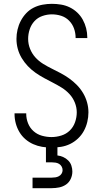

<svg xmlns="http://www.w3.org/2000/svg" viewBox="-20 -763 540 1003"><path d="M249 8Q224 8 200 4Q176 0 153.5 -10Q131 -20 112.5 -36Q94 -52 81.5 -73Q69 -94 62.5 -118Q56 -142 56 -167V-171H117V-168Q117 -143 126.5 -119Q136 -95 155 -78Q174 -61 199 -54Q224 -47 249 -47Q275 -47 300.5 -55Q326 -63 344.5 -81Q363 -99 372 -124.5Q381 -150 381 -176Q381 -202 371 -227Q361 -252 343 -271.5Q325 -291 302.5 -305Q280 -319 256.5 -331Q233 -343 210 -355.5Q187 -368 165.5 -383Q144 -398 125.5 -417.5Q107 -437 93.5 -459.5Q80 -482 73 -507.5Q66 -533 66 -560Q66 -584 71.5 -608Q77 -632 88.5 -654Q100 -676 117 -694Q134 -712 156 -723Q178 -734 202.5 -738.5Q227 -743 251 -743Q275 -743 299 -739Q323 -735 344.5 -724.5Q366 -714 383.5 -697.5Q401 -681 412.5 -660Q424 -639 430 -615.5Q436 -592 436 -568V-564H375V-566Q375 -591 366.5 -614.5Q358 -638 340.5 -655.5Q323 -673 299.5 -680.5Q276 -688 251 -688Q226 -688 201.5 -679.5Q177 -671 160 -652.5Q143 -634 135 -609.5Q127 -585 127 -560Q127 -533 137 -508Q147 -483 164.5 -463.5Q182 -444 204.5 -430Q227 -416 250.5 -404.5Q274 -393 297.5 -380.5Q321 -368 342.5 -352.5Q364 -337 382.5 -318Q401 -299 414.5 -276Q428 -253 435 -227.5Q442 -202 442 -176Q442 -151 436 -126Q430 -101 418 -79Q406 -57 387.5 -39.5Q369 -22 346.5 -11Q324 0 299 4Q274 8 249 8ZM150 220V165H250Q260 165 269.5 163.5Q279 162 287.5 157.5Q296 153 301.5 144.5Q307 136 307 126Q307 116 302 107Q297 98 288.5 93Q280 88 270 86.5Q260 85 250 85H220V-47H280V49Q296 51 310.5 57.5Q325 64 336.5 75.5Q348 87 353 102.5Q358 118 358 133Q358 153 349.5 171.5Q341 190 325 201Q309 212 289.5 216Q270 220 250 220Z"/></svg>

Font: Iosevka Custom Light
Style: Regular
Weight: 300
Monospace: yes
Designer: Belleve Invis
Foundry: Belleve Invis
Version: Version 27.3.5